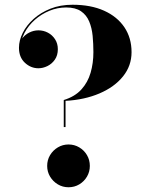

<svg xmlns="http://www.w3.org/2000/svg" viewBox="-20 -780 624 810"><path d="M249 -244V-358Q296 -372.5 323.2 -402.5Q350.5 -432.5 362.2 -473Q374 -513.5 374 -560Q374 -595.5 370.8 -629Q367.5 -662.5 356.2 -689.5Q345 -716.5 321.8 -732.5Q298.5 -748.5 259 -748.5Q222.5 -748.5 188.5 -734.5Q154.5 -720.5 127.2 -696.5Q100 -672.5 83.8 -642Q67.5 -611.5 67.5 -578.5H61Q61 -600 72.8 -616.5Q84.5 -633 103.2 -642.5Q122 -652 142 -652Q163.5 -652 182 -642.2Q200.5 -632.5 212.2 -614.5Q224 -596.5 224 -572.5Q224 -546.5 211.5 -528.5Q199 -510.5 180 -501.2Q161 -492 142 -492Q110 -492 85 -515.2Q60 -538.5 60 -578.5Q60 -609.5 76 -641.5Q92 -673.5 121.8 -700.2Q151.5 -727 193 -743.5Q234.5 -760 286 -760Q363 -760 418.8 -735Q474.5 -710 504.8 -665Q535 -620 535 -560Q535 -502.5 499 -457.8Q463 -413 400 -386Q337 -359 256.5 -354.5V-244ZM269 10Q244.5 10 224 -2.2Q203.5 -14.5 191.2 -35Q179 -55.5 179 -80Q179 -105 191.2 -125.5Q203.5 -146 224 -158.2Q244.5 -170.5 269 -170.5Q294 -170.5 314.5 -158.2Q335 -146 347 -125.5Q359 -105 359 -80Q359 -55.5 347 -35Q335 -14.5 314.5 -2.2Q294 10 269 10Z"/></svg>

Font: Bodoni Moda 28pt
Style: Bold
Weight: 700
Designer: Owen Earl
Foundry: indestructible type
Version: Version 2.005